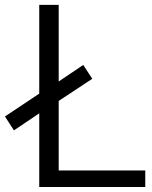

<svg xmlns="http://www.w3.org/2000/svg" viewBox="-56 -751 611 771"><path d="M179.7 -345.7Q179.7 -275.4 179.7 -66.4Q266.6 -66.4 527.3 -66.4Q527.3 -49.8 527.3 0Q420.9 0 101.6 0Q101.6 -74.2 101.6 -295.9Q76.2 -279.3 0 -227.5Q-8.8 -241.2 -36.1 -283.2Q-2 -305.7 101.6 -375Q101.6 -463.9 101.6 -731.4Q121.1 -731.4 179.7 -731.4Q179.7 -654.3 179.7 -423.8Q204.1 -440.4 278.3 -490.2Q287.1 -476.6 314.5 -434.6Q280.3 -412.1 179.7 -345.7Z"/></svg>

Font: Gothic A1
Style: Regular
Weight: 400
Designer: HanYang I&C Co.,Ltd.
Version: Version 2.50